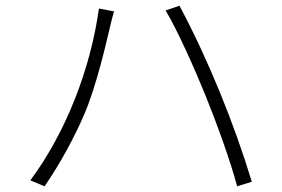

<svg xmlns="http://www.w3.org/2000/svg" viewBox="-20 -675 996 677"><path d="M87 -39.1 137.1 -18.1C192.1 -98 242.2 -190 278.1 -274.1C322.1 -378.2 354.8 -525.9 367.9 -579.9C371.8 -599.1 377.1 -616.8 382.1 -634.9L328.8 -644.9C299.7 -435 214.1 -210.2 87 -39.1ZM703.1 -342C744 -241.1 793 -106.2 816.1 -18.1L867.9 -34.1C805.8 -239 713.8 -465.9 612.9 -654.8L563.9 -638.1C605.8 -568.2 663 -440 703.1 -342Z"/></svg>

Font: Karasuma Gothic
Style: Light
Weight: 300
Designer: Rasmus Andersson / Ryoko Nishizuka
Foundry: rsms
Version: Version 1.00